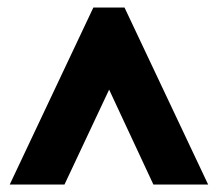

<svg xmlns="http://www.w3.org/2000/svg" viewBox="-20 -734 581 512"><path d="M6 -242H152L271 -495L389 -242H535L312 -714H229Z"/></svg>

Font: Noto Sans Bengali ExtraCondensed Black
Style: Regular
Weight: 900
Width: 2
Designer: Joana Ranito - Universal Thirst; Jelle Bosma - Monotype Design Team
Foundry: Universal Thirst ehf.
Version: Version 3.000